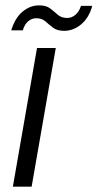

<svg xmlns="http://www.w3.org/2000/svg" viewBox="-20 -696 364 716"><path d="M28 0 118 -517H188L98 0ZM22 -583Q36 -629 64 -652.5Q92 -676 126 -676Q152 -676 167 -664.5Q182 -653 195.5 -641Q209 -629 231 -629Q247 -629 261 -640.5Q275 -652 282 -674H324Q312 -630 283 -605.5Q254 -581 219 -581Q193 -581 177.5 -593Q162 -605 149 -616.5Q136 -628 115 -628Q99 -628 85.5 -617Q72 -606 65 -583Z"/></svg>

Font: DM Sans 11pt Light
Style: Italic
Weight: 300
Italic angle: -10°
Version: Version 4.004;gftools[0.9.30]